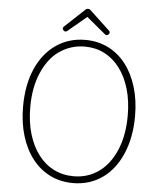

<svg xmlns="http://www.w3.org/2000/svg" viewBox="-80 -1428 1267 1515"><g transform="rotate(5 554.0 -671.0)"><path d="M556 19Q456 19 374 -21.5Q292 -62 233.5 -137Q175 -212 143 -316.5Q111 -421 111 -549Q111 -634 125 -709Q139 -784 166.5 -847Q194 -910 233 -959.5Q272 -1009 322 -1044Q372 -1079 430.5 -1097Q489 -1115 556 -1115Q655 -1115 736.5 -1074.5Q818 -1034 876 -959.5Q934 -885 966 -780.5Q998 -676 998 -549Q998 -464 983.5 -388.5Q969 -313 941.5 -249.5Q914 -186 875.5 -136.5Q837 -87 787.5 -52Q738 -17 679.5 1Q621 19 556 19ZM556 -35Q612 -35 662.5 -51Q713 -67 756 -98Q799 -129 832.5 -173.5Q866 -218 890.5 -275.5Q915 -333 927.5 -401.5Q940 -470 940 -549Q940 -666 912 -760.5Q884 -855 832.5 -923Q781 -991 711 -1026.5Q641 -1062 556 -1062Q498 -1062 447.5 -1045.5Q397 -1029 353.5 -998.5Q310 -968 276.5 -923.5Q243 -879 218 -821Q193 -763 180.5 -695.5Q168 -628 168 -549Q168 -431 196.5 -336Q225 -241 276.5 -173.5Q328 -106 399 -70.5Q470 -35 556 -35ZM392 -1167Q385 -1167 377 -1174.5Q369 -1182 369 -1190Q369 -1193 370.5 -1196.5Q372 -1200 375 -1203L530 -1348Q535 -1354 540.5 -1357.5Q546 -1361 555 -1361Q564 -1361 569 -1357.5Q574 -1354 580 -1348L736 -1202Q739 -1199 740 -1195.5Q741 -1192 741 -1189Q741 -1181 733.5 -1174Q726 -1167 718 -1167Q714 -1167 710 -1169Q706 -1171 702 -1175L555 -1297L409 -1175Q404 -1171 400.5 -1169Q397 -1167 392 -1167Z"/></g></svg>

Font: Playwrite FR Moderne ExtraLight
Style: Regular
Weight: 250
Version: Version 1.002